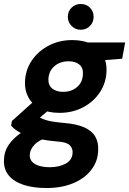

<svg xmlns="http://www.w3.org/2000/svg" viewBox="-50 -716 651 968"><path d="M185 232Q118 232 69 216Q20 200 -6 168.5Q-32 137 -30 90Q-29 47 -5 12.5Q19 -22 61 -49.5Q103 -77 160 -96L198 -27Q147 -11 124 13.5Q101 38 100 64Q99 85 111.5 99Q124 113 147.5 120Q171 127 201 127Q249 127 282 108.5Q315 90 316 54Q317 31 301 15.5Q285 0 235 -3Q189 -7 152 -14.5Q115 -22 86 -32.5Q57 -43 37 -56Q17 -69 6 -83L10 -106L137 -220L229 -189L79 -62L132 -134Q143 -127 154 -121.5Q165 -116 180.5 -111Q196 -106 218.5 -102.5Q241 -99 274 -96Q336 -91 374.5 -74Q413 -57 430 -28Q447 1 445 41Q444 96 411 139.5Q378 183 319.5 207.5Q261 232 185 232ZM250 -147Q192 -147 152.5 -168Q113 -189 93.5 -224.5Q74 -260 76 -304Q78 -363 110 -410.5Q142 -458 195.5 -486Q249 -514 314 -514Q372 -514 411.5 -493Q451 -472 470 -437Q489 -402 487 -357Q485 -298 453.5 -250.5Q422 -203 369 -175Q316 -147 250 -147ZM268 -253Q311 -253 339 -277.5Q367 -302 368 -343Q370 -374 350 -390.5Q330 -407 296 -407Q253 -407 224.5 -382.5Q196 -358 194 -317Q193 -286 213.5 -269.5Q234 -253 268 -253ZM379 -405 374 -502H581L566 -420ZM357 -566Q330 -566 311 -585Q292 -604 292 -631Q292 -659 311 -677.5Q330 -696 357 -696Q385 -696 403.5 -677.5Q422 -659 422 -631Q422 -604 403.5 -585Q385 -566 357 -566Z"/></svg>

Font: DM Sans 16pt ExtraBold
Style: Italic
Weight: 800
Italic angle: -10°
Version: Version 4.004;gftools[0.9.30]